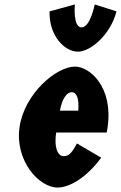

<svg xmlns="http://www.w3.org/2000/svg" viewBox="-20 -827 543 862"><path d="M405.2 -807C405.2 -807 385.7 -704 346.1 -704C306.4 -704 316.2 -807 316.2 -807L202.6 -776C199.2 -669 268 -595 330.4 -595C384.8 -595 475.6 -669 503 -776ZM458.7 -232C460.5 -238 462.1 -249 463.1 -256C489 -436 383.3 -528 316.9 -528C232.1 -528 89.3 -406 67.7 -256C46.2 -107 153.9 15 238.7 15C286.8 15 362.4 -22 434.4 -119L325.4 -183C300.6 -137 288.5 -126 264.5 -126C245.5 -126 220.8 -153 232.2 -232ZM249.1 -330C257.2 -377 276.7 -413 302.5 -413C324.4 -413 335.8 -384 331.4 -330Z"/></svg>

Font: Blink
Style: Obl
Weight: 400
Designer: Mew Too
Foundry: Cannot Into Space Fonts
Version: Version 001.000